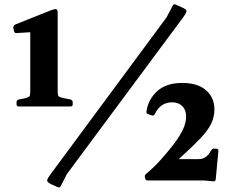

<svg xmlns="http://www.w3.org/2000/svg" viewBox="-20 -829 1085 882"><path d="M304 -372Q314 -369 314 -359V-350Q314 -340 304 -340H66Q56 -340 56 -350V-360Q56 -369 66 -372L93 -377Q111 -382 115 -386.5Q119 -391 119 -408V-681L55 -677Q46 -677 44 -687L41 -702Q41 -711 49 -716L217 -783Q233 -789 239 -786.5Q245 -784 245 -770V-410Q245 -392 248.5 -387.5Q252 -383 269 -379ZM774 -804Q778 -812 787 -808L816 -795Q836 -787 836.5 -778Q837 -769 813 -738L287 -29L259 26Q255 35 246 31L217 18Q197 9 196.5 0.5Q196 -8 220 -39L745 -749ZM658 0Q648 0 647 -10L646 -13Q643 -23 651 -30L665 -42Q688 -63 703 -78.5Q718 -94 734 -113Q775 -160 796.5 -192.5Q818 -225 826.5 -249Q835 -273 835 -294Q835 -324 817.5 -341.5Q800 -359 771 -359Q717 -359 691 -305Q687 -296 677 -299L660 -305Q651 -308 653 -318Q661 -373 702.5 -410.5Q744 -448 817 -448Q889 -448 927 -414Q965 -380 965 -327Q965 -292 950.5 -261.5Q936 -231 900 -193Q864 -155 801 -98H890Q908 -98 919 -104Q930 -110 939 -121L952 -141Q957 -148 968 -146H975Q985 -144 983 -134L971 -5Q970 5 960 4L917 0Z"/></svg>

Font: Hahmlet
Style: Bold
Weight: 700
Designer: Minjoo Ham & Mark Frömberg
Foundry: hypertype
Version: Version 1.002; ttfautohint (v1.8.3)